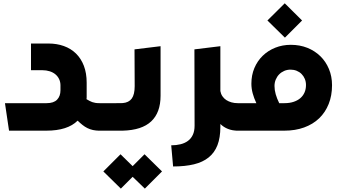

<svg xmlns="http://www.w3.org/2000/svg" viewBox="-20 -784 2082 1152"><path d="M577.1 -165Q586.9 -165 586.9 -154.8V-11.2Q586.9 -6.3 584.2 -3.2Q581.5 0 577.1 0Q555.2 0 537.6 -3.9Q520 -7.8 504.6 -15.4Q489.3 -22.9 475.1 -34.2Q460.9 -45.4 445.8 -60.1Q385.7 0 257.8 0H34.2L9.8 -165H259.8Q302.2 -165 322.5 -186Q342.8 -207 342.8 -242.2V-273.9Q342.3 -293.9 334.2 -310.3Q326.2 -326.7 312 -338.4Q297.9 -350.1 277.8 -356.4Q257.8 -362.8 233.9 -362.8H166V-522.9H270Q320.8 -522.9 363 -507.8Q405.3 -492.7 435.8 -462.9Q466.3 -433.1 483.2 -389.2Q500 -345.2 500 -288.1V-210Q500 -204.6 500 -199.5Q500 -194.3 499 -189Q509.3 -183.1 517.1 -178.7Q524.9 -174.3 533.4 -171.4Q542 -168.5 552.2 -166.7Q562.5 -165 577.1 -165Z M847.2 141.6 952.1 244.6 849.1 347.7 775.9 276.9 705.1 347.7 600.1 244.6 703.1 141.6 775.9 212.9ZM567.9 0Q563.5 0 560.8 -3.2Q558.1 -6.3 558.1 -11.2L560.1 -154.8Q560.1 -165 569.8 -165Q570.8 -165 581.8 -165Q592.8 -165 608.9 -165Q625 -165 643.3 -165Q661.6 -165 677.7 -165Q693.8 -165 704.6 -165.3Q715.3 -165.5 716.3 -165.5Q752.9 -168.5 770.5 -192.6Q788.1 -216.8 788.1 -267.1L787.1 -487.8L943.4 -506.8V-210Q943.4 -108.4 887.2 -55.7Q831.1 -2.9 716.3 0Z M1406.2 -165Q1416.5 -165 1416.5 -154.8V-11.2Q1416.5 -6.3 1413.8 -3.2Q1411.1 0 1406.2 0Q1374.5 0 1348.4 -10.3Q1322.3 -20.5 1302.2 -40V-22.9Q1302.2 42 1284.7 87.2Q1267.1 132.3 1231.9 160.6Q1196.8 189 1143.6 201.9Q1090.3 214.8 1018.6 214.8L1007.3 87.9Q1037.6 87.9 1063.2 81.5Q1088.9 75.2 1107.7 61.3Q1126.5 47.4 1137 24.9Q1147.5 2.4 1147.5 -29.8L1146.5 -487.8L1302.2 -506.8V-237.8Q1305.2 -220.2 1314.5 -206.5Q1323.7 -192.9 1337.6 -183.8Q1351.6 -174.8 1368.9 -169.9Q1386.2 -165 1406.2 -165Z M1689.5 -558.1 1584.5 -661.1 1688.5 -764.2 1792.5 -661.1ZM1725.1 -515.1Q1778.8 -515.1 1824 -497.1Q1869.1 -479 1902.1 -446.8Q1935.1 -414.6 1953.6 -370.1Q1972.2 -325.7 1972.2 -272.9Q1972.2 -210.4 1952.1 -160.2Q1932.1 -109.9 1895 -74.2Q1857.9 -38.6 1804.9 -19.3Q1752 0 1686 0H1397.5Q1387.7 0 1387.7 -11.2V-154.8Q1387.7 -165 1397.5 -165H1518.1Q1503.9 -195.3 1496.1 -224.1Q1488.3 -252.9 1488.3 -282.2Q1488.3 -333 1506.3 -375.7Q1524.4 -418.5 1556.4 -449.5Q1588.4 -480.5 1631.6 -497.8Q1674.8 -515.1 1725.1 -515.1ZM1687 -165Q1717.3 -165 1741.2 -172.9Q1765.1 -180.7 1781.7 -194.8Q1798.3 -209 1807.1 -229Q1815.9 -249 1815.9 -273.9Q1815.9 -293.9 1808.8 -310.8Q1801.8 -327.6 1789.3 -340.1Q1776.9 -352.5 1759.8 -359.4Q1742.7 -366.2 1723.1 -366.2Q1703.1 -366.2 1685.5 -358.6Q1668 -351.1 1655 -337.9Q1642.1 -324.7 1634.5 -306.6Q1627 -288.6 1627 -268.1Q1627 -243.7 1634.3 -218.3Q1641.6 -192.9 1655.3 -165Z"/></svg>

Font: DimaExpo
Style: Bold
Weight: 700
Width: 6
Designer: R.Balvardi
Foundry: Dima Software Group
Version: Version 1.00;June 11, 2019;FontCreator 11.5.0.2427 64-bit